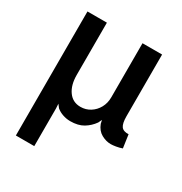

<svg xmlns="http://www.w3.org/2000/svg" viewBox="-170 -641 923 976"><g transform="rotate(30 291.0 -153.0)"><path d="M62 211V-517H176V-210Q176 -151 201.8 -115Q227.5 -79 273 -79Q304 -79 329.5 -95Q355 -111 370 -138.2Q385 -165.5 385 -199V-517H500V-155Q500 -113 512.2 -96.2Q524.5 -79.5 555 -81L566 -4Q549.5 2 531 5Q512.5 8 501 8Q473.5 8 446.2 -7Q419 -22 406 -56L401.5 -76.5L391.5 -55.5Q371 -26.5 340.8 -8.2Q310.5 10 264 10Q243 10 221 2.8Q199 -4.5 183 -18L168.5 -37L170 -10V211Z"/></g></svg>

Font: Expletus Sans SemiBold
Style: Regular
Weight: 600
Version: Version 7.500